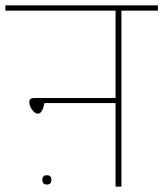

<svg xmlns="http://www.w3.org/2000/svg" viewBox="-32 -701 613 721"><path d="M561 -681V-661H424V0H402V-314H135Q127 -274 110 -274Q99 -274 88.5 -289Q78 -304 78 -318Q78 -333 96 -333H402V-661H-12V-681ZM161 -26Q161 -8 144 -8Q127 -8 127 -26Q127 -43 144 -43Q161 -43 161 -26Z"/></svg>

Font: FiraGO Thin
Style: Regular
Weight: 100
Designer: bBox Type
Foundry: bBox Type GmbH
Version: Version 1.001;PS 001.001;hotconv 1.0.88;makeotf.lib2.5.64775